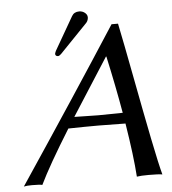

<svg xmlns="http://www.w3.org/2000/svg" viewBox="-52 -773 737 824"><g transform="rotate(-5 316.5 -361.0)"><path d="M319.3 -725.1Q335 -725.1 345.9 -714.8Q356.9 -704.6 353.5 -689.9Q351.1 -679.2 343.8 -671.9L226.1 -549.8Q218.3 -542 212.2 -542Q206.1 -542 202.9 -545.9Q199.7 -549.8 201.2 -555.2Q202.1 -559.1 205.1 -564.9L287.6 -708Q297.4 -725.1 319.3 -725.1ZM229.5 -228.5Q136.2 -78.1 97.2 2.9Q85.9 0 53.2 0Q30.3 0 17.6 2.9Q265.6 -367.7 453.1 -658.2H481Q498 -576.7 527.3 -422.1Q556.6 -267.6 579.3 -154.5Q602.1 -41.5 614.3 2.9Q597.7 0 555.2 0Q522 0 504.4 2.9Q498.5 -86.4 475.6 -228.5Q404.8 -230 358.9 -230Q301.8 -230 229.5 -228.5ZM467.8 -275.4Q447.8 -390.6 418.9 -522H417Q288.6 -322.3 259.3 -275.9Q271 -275.9 309.1 -274.9Q347.2 -273.9 363.3 -273.9Q405.8 -273.9 467.8 -275.4Z"/></g></svg>

Font: Linux Biolinum
Style: Italic
Weight: 400
Italic angle: -12°
Designer: Philipp H. Poll
Foundry: Philipp H. Poll
Version: Version 1.1.3 ; ttfautohint (v0.9)